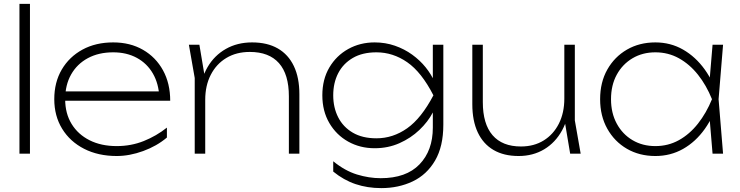

<svg xmlns="http://www.w3.org/2000/svg" viewBox="-20 -790 3806 987"><path d="M80 -770H134V0H80Z M580 12Q485 12 412.5 -25Q340 -62 299.5 -128Q259 -194 259 -280Q259 -367 297.5 -432.5Q336 -498 404 -535Q472 -572 562 -572Q649 -572 715 -534Q781 -496 818 -428.5Q855 -361 855 -272H296V-320H842L799 -290Q796 -360 766 -412Q736 -464 683.5 -492.5Q631 -521 562 -521Q487 -521 431.5 -491Q376 -461 345.5 -407Q315 -353 315 -280Q315 -207 348 -153Q381 -99 440.5 -69Q500 -39 580 -39Q654 -39 719 -65Q784 -91 838 -134V-83Q786 -39 716 -13.5Q646 12 580 12Z M951 -560H1005L1035 -381V0H981V-389ZM1276 -572Q1354 -572 1408 -541Q1462 -510 1490.5 -450.5Q1519 -391 1519 -306V0H1465V-295Q1465 -408 1414 -465.5Q1363 -523 1264 -523Q1195 -523 1143.5 -492Q1092 -461 1063.5 -405.5Q1035 -350 1035 -277L1007 -304Q1012 -385 1047 -445Q1082 -505 1141 -538.5Q1200 -572 1276 -572Z M2205 -134V-237L2209 -249V-326L2205 -346V-560H2259V-149Q2259 -37 2216.5 35.5Q2174 108 2101.5 142.5Q2029 177 1940 177Q1869 177 1808 156.5Q1747 136 1693 92V39Q1753 88 1815 107Q1877 126 1937 126Q2068 126 2136.5 55Q2205 -16 2205 -134ZM1906 -28Q1831 -28 1770 -62Q1709 -96 1673 -157.5Q1637 -219 1637 -300Q1637 -382 1673 -443Q1709 -504 1770 -538Q1831 -572 1906 -572Q1961 -572 2010 -555Q2059 -538 2099 -509Q2139 -480 2168 -444Q2197 -408 2213 -371Q2229 -334 2229 -300Q2229 -258 2204.5 -211Q2180 -164 2136 -122Q2092 -80 2033.5 -54Q1975 -28 1906 -28ZM1915 -79Q2000 -79 2073 -130.5Q2146 -182 2208 -300Q2147 -419 2073.5 -470Q2000 -521 1915 -521Q1843 -521 1793.5 -492Q1744 -463 1718.5 -413.5Q1693 -364 1693 -300Q1693 -237 1718.5 -187Q1744 -137 1793.5 -108Q1843 -79 1915 -79Z M2646 12Q2570 12 2517 -19Q2464 -50 2436 -109.5Q2408 -169 2408 -254V-560H2462V-265Q2462 -153 2512 -95Q2562 -37 2658 -37Q2725 -37 2775 -68Q2825 -99 2853 -154.5Q2881 -210 2881 -283L2909 -266Q2904 -183 2869.5 -120Q2835 -57 2777.5 -22.5Q2720 12 2646 12ZM2911 0 2881 -179V-560H2935V-171L2965 0Z M3643 0 3625 -215 3649 -280 3625 -345 3643 -560H3697L3674 -280L3697 0ZM3674 -280Q3650 -193 3603 -127Q3556 -61 3491.5 -24.5Q3427 12 3349 12Q3267 12 3203 -25Q3139 -62 3102 -128Q3065 -194 3065 -280Q3065 -367 3102 -432.5Q3139 -498 3203 -535Q3267 -572 3349 -572Q3427 -572 3491.5 -535Q3556 -498 3603 -432.5Q3650 -367 3674 -280ZM3121 -280Q3121 -209 3150.5 -154.5Q3180 -100 3231.5 -69.5Q3283 -39 3349 -39Q3415 -39 3470 -69.5Q3525 -100 3568 -154.5Q3611 -209 3640 -280Q3611 -352 3568 -406Q3525 -460 3470 -490.5Q3415 -521 3349 -521Q3283 -521 3231.5 -490.5Q3180 -460 3150.5 -406Q3121 -352 3121 -280Z"/></svg>

Font: Unbounded ExtraLight
Style: Regular
Weight: 250
Designer: Luke Prowse, Jean-Baptiste Morizot, Fátima Lázaro, Florian Runge
Foundry: NaN
Version: Version 1.701;gftools[0.9.28.dev5+ged2979d]